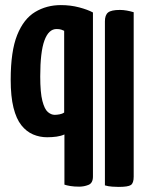

<svg xmlns="http://www.w3.org/2000/svg" viewBox="-20 -730 574 754"><path d="M291 3Q271 3 256 0.5Q241 -2 233 -5V-202Q220 -196 202.5 -193.5Q185 -191 165 -191Q136 -191 110 -202Q84 -213 64 -238Q44 -263 33 -307Q22 -351 22 -417Q22 -529 47.5 -592.5Q73 -656 118 -683Q163 -710 219 -710Q257 -710 291 -701Q325 -692 345 -681V-37Q345 -11 327.5 -4Q310 3 291 3ZM195 -279Q203 -279 214 -281Q225 -283 232 -288V-609Q228 -611 221 -613.5Q214 -616 202 -616Q171 -616 154.5 -571Q138 -526 138 -430Q138 -366 146.5 -333.5Q155 -301 168 -290Q181 -279 195 -279ZM446 4Q437 4 421 3Q405 2 392 -2V-646Q392 -671 404.5 -681Q417 -691 451 -691Q464 -691 478 -688.5Q492 -686 505 -682V-36Q505 -11 494 -3.5Q483 4 446 4Z"/></svg>

Font: Yanone Kaffeesatz ExtraLight
Style: Regular
Weight: 200
Designer: Yanone (Cyrillic: Daniel Pouzeot, Huerta Tipografica, and Cyreal)
Foundry: Yanone
Version: Version 2.003